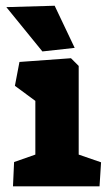

<svg xmlns="http://www.w3.org/2000/svg" viewBox="-20 -659 378 679"><path d="M129.9 -477.1 2.4 -633.8 173.3 -638.7 244.1 -489.7ZM332 0 337.4 -85 258.3 -112.3V-425.8L231 -453.1L48.8 -439.9L32.7 -355.5L105 -302.2V-112.3L29.8 -85.9L25.9 0Z"/></svg>

Font: Neuton ExtraBold
Style: Regular
Weight: 800
Designer: Brian M Zick
Foundry: Brian M Zick
Version: Version 1.560